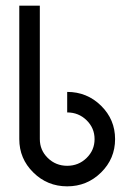

<svg xmlns="http://www.w3.org/2000/svg" viewBox="-20 -655 479 685"><path d="M219.7 9.8Q148.9 9.8 98.9 -39.6Q48.8 -88.9 48.8 -158.7V-634.8H122.1V-158.7Q122.1 -119.1 150.6 -91.3Q179.2 -63.5 219.7 -63.5Q260.3 -63.5 288.8 -91.3Q317.4 -119.1 317.4 -158.7Q317.4 -198.2 288.8 -226.1Q260.3 -253.9 219.7 -253.9V-327.1Q290.5 -327.1 340.6 -277.8Q390.6 -228.5 390.6 -158.7Q390.6 -88.9 340.6 -39.6Q290.5 9.8 219.7 9.8Z"/></svg>

Font: Catrinity
Style: Regular
Weight: 400
Designer: Alexander Lange
Foundry: High-Logic / Made with FontCreator
Version: Version 2.090;May 20, 2024;FontCreator 15.0.0.2974 64-bit